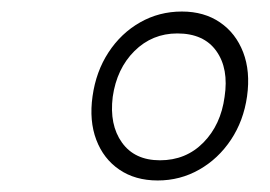

<svg xmlns="http://www.w3.org/2000/svg" viewBox="-20 -857 468 333"><path d="M253.5 -544Q214.5 -544 187 -562.8Q159.5 -581.5 147 -614.5Q134.5 -647.5 140.5 -690Q146.5 -733 168.2 -766.2Q190 -799.5 223 -818.2Q256 -837 295.5 -837Q334 -837 361.5 -818.2Q389 -799.5 401.8 -766.2Q414.5 -733 408.5 -690Q402.5 -647.5 380.5 -614.5Q358.5 -581.5 325.5 -562.8Q292.5 -544 253.5 -544ZM257.5 -579Q302.5 -579 332.8 -609.8Q363 -640.5 369.5 -689Q377 -738 355.2 -768.5Q333.5 -799 287.5 -799Q244 -799 213.2 -768.5Q182.5 -738 175.5 -689Q169.5 -640.5 191.5 -609.8Q213.5 -579 257.5 -579Z"/></svg>

Font: Public Sans Thin
Style: Italic
Weight: 100
Italic angle: -8°
Designer: The Public Sans project authors (U.S. Web Design System). Libre Franklin designed by Pablo Impallari and Rodrigo Fuenzal
Version: Version 2.000